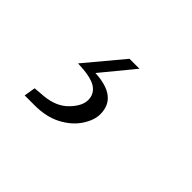

<svg xmlns="http://www.w3.org/2000/svg" viewBox="-60 -103 382 382"><g transform="rotate(45 130.5 87.5)"><path d="M163 107Q163 124 150.5 143Q138 162 114.5 174.5Q91 187 58 187H30L34 163L58 161Q90 158 108 139.5Q126 121 126 104Q126 87 111.5 77.5Q97 68 60 67L126 -12H154L98 56Q163 59 163 107Z"/></g></svg>

Font: Exo Light
Style: Italic
Weight: 300
Italic angle: -9°
Designer: Natanael Gama
Foundry: Natanael Gama
Version: Version 1.500; ttfautohint (v1.6)